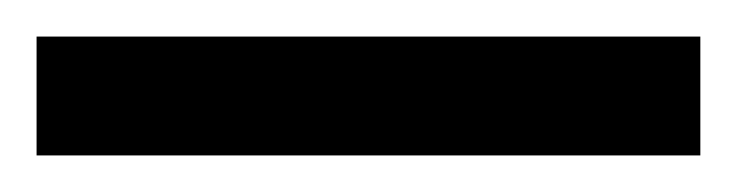

<svg xmlns="http://www.w3.org/2000/svg" viewBox="-22 -23 403 105"><path d="M-2 62H361V-3H-2Z"/></svg>

Font: Noto Sans Kannada UI ExtraCondensed Medium
Style: Regular
Weight: 500
Width: 2
Designer: Jelle Bosma - Monotype Design Team
Foundry: Monotype Imaging Inc.
Version: Version 2.005